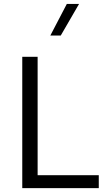

<svg xmlns="http://www.w3.org/2000/svg" viewBox="-20 -969 556 989"><path d="M239.3 -786.1H293L387.2 -948.7H324.2ZM173.8 -66.4V-676.3H94.7V0H488.8V-66.4Z"/></svg>

Font: Estedad Regular
Style: Regular
Weight: 400
Designer: Amin Abedi
Version: Version 7.3